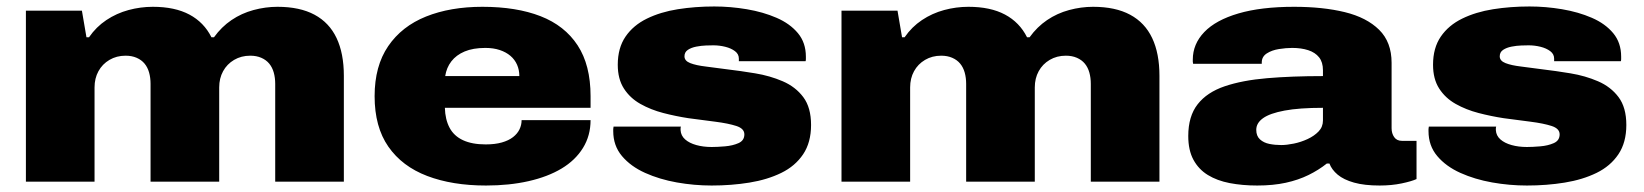

<svg xmlns="http://www.w3.org/2000/svg" viewBox="-20 -561 5077 593"><path d="M60 0V-528H233L247 -446H255Q277 -478 308.5 -499Q340 -520 377 -530Q414 -540 452 -540Q520 -540 565 -516Q610 -492 633 -446H641Q664 -478 695 -499Q726 -520 763 -530Q800 -540 837 -540Q906 -540 951.5 -515.5Q997 -491 1019.5 -443.5Q1042 -396 1042 -327V0H830V-302Q830 -321 825.5 -337Q821 -353 811.5 -364.5Q802 -376 787 -382.5Q772 -389 753 -389Q725 -389 703 -376Q681 -363 669 -341Q657 -319 657 -291V0H445V-302Q445 -321 440.5 -337Q436 -353 426.5 -364.5Q417 -376 402 -382.5Q387 -389 368 -389Q340 -389 318 -376Q296 -363 284 -341Q272 -319 272 -291V0Z M1481 12Q1377 12 1299.5 -17.5Q1222 -47 1179.5 -108Q1137 -169 1137 -264Q1137 -357 1179 -418.5Q1221 -480 1296 -510Q1371 -540 1470 -540Q1575 -540 1649.5 -511Q1724 -482 1764 -421Q1804 -360 1804 -264V-228H1354Q1355 -192 1368.5 -166.5Q1382 -141 1410 -128Q1438 -115 1480 -115Q1509 -115 1530 -121Q1551 -127 1564.5 -137.5Q1578 -148 1584.5 -161.5Q1591 -175 1591 -190H1804Q1804 -142 1780.5 -104Q1757 -66 1714.5 -40.5Q1672 -15 1612.5 -1.5Q1553 12 1481 12ZM1355 -326H1584Q1584 -345 1577 -361Q1570 -377 1556.5 -388.5Q1543 -400 1523.5 -406.5Q1504 -413 1479 -413Q1441 -413 1415 -402Q1389 -391 1374 -371.5Q1359 -352 1355 -326Z M2178 12Q2124 12 2070.5 2.5Q2017 -7 1972.5 -27Q1928 -47 1901 -79Q1874 -111 1874 -156Q1874 -159 1874 -162.5Q1874 -166 1875 -170H2083Q2082 -167 2082 -164Q2082 -161 2082 -159Q2083 -142 2096 -130.5Q2109 -119 2130.5 -113Q2152 -107 2178 -107Q2195 -107 2219 -109Q2243 -111 2261 -119Q2279 -127 2279 -146Q2279 -164 2254 -172Q2229 -180 2190 -185Q2151 -190 2106 -196Q2067 -202 2028.5 -212Q1990 -222 1958 -240Q1926 -258 1907 -287.5Q1888 -317 1888 -361Q1888 -413 1912 -448Q1936 -483 1978 -503.5Q2020 -524 2073.5 -532.5Q2127 -541 2186 -541Q2236 -541 2286.5 -532.5Q2337 -524 2378.5 -506Q2420 -488 2444.5 -458.5Q2469 -429 2469 -386Q2469 -383 2469 -378.5Q2469 -374 2468 -372H2262V-380Q2262 -394 2250 -403Q2238 -412 2220 -416.5Q2202 -421 2183 -421Q2175 -421 2160.5 -420.5Q2146 -420 2130.5 -417Q2115 -414 2104.5 -407Q2094 -400 2094 -387Q2094 -373 2112 -366Q2130 -359 2160 -355.5Q2190 -352 2225 -347Q2267 -342 2312.5 -334.5Q2358 -327 2397.5 -310Q2437 -293 2461 -261Q2485 -229 2485 -175Q2485 -121 2460.5 -84.5Q2436 -48 2393 -27Q2350 -6 2294.5 3Q2239 12 2178 12Z M2579 0V-528H2752L2766 -446H2774Q2796 -478 2827.5 -499Q2859 -520 2896 -530Q2933 -540 2971 -540Q3039 -540 3084 -516Q3129 -492 3152 -446H3160Q3183 -478 3214 -499Q3245 -520 3282 -530Q3319 -540 3356 -540Q3425 -540 3470.5 -515.5Q3516 -491 3538.5 -443.5Q3561 -396 3561 -327V0H3349V-302Q3349 -321 3344.5 -337Q3340 -353 3330.5 -364.5Q3321 -376 3306 -382.5Q3291 -389 3272 -389Q3244 -389 3222 -376Q3200 -363 3188 -341Q3176 -319 3176 -291V0H2964V-302Q2964 -321 2959.5 -337Q2955 -353 2945.5 -364.5Q2936 -376 2921 -382.5Q2906 -389 2887 -389Q2859 -389 2837 -376Q2815 -363 2803 -341Q2791 -319 2791 -291V0Z M3863 12Q3817 12 3778 4.5Q3739 -3 3710.5 -20.5Q3682 -38 3666 -67.5Q3650 -97 3650 -141Q3650 -202 3679 -239Q3708 -276 3762.5 -294.5Q3817 -313 3893.5 -319.5Q3970 -326 4066 -326V-344Q4066 -369 4054 -384Q4042 -399 4020.5 -406Q3999 -413 3971 -413Q3952 -413 3930 -409.5Q3908 -406 3892.5 -396Q3877 -386 3877 -368V-364H3665Q3664 -368 3664 -370.5Q3664 -373 3664 -377Q3664 -425 3699.5 -462Q3735 -499 3805 -519.5Q3875 -540 3977 -540Q4066 -540 4133.5 -523.5Q4201 -507 4239.5 -469Q4278 -431 4278 -367V-165Q4278 -149 4286 -137.5Q4294 -126 4310 -126H4355V-8Q4340 -1 4309 5.5Q4278 12 4241 12Q4194 12 4162 3Q4130 -6 4111.5 -21.5Q4093 -37 4086 -56H4078Q4053 -36 4021.5 -20.5Q3990 -5 3951 3.5Q3912 12 3863 12ZM3937 -113Q3954 -113 3976 -117.5Q3998 -122 4018.5 -131.5Q4039 -141 4052.5 -155Q4066 -169 4066 -189V-228Q3993 -228 3947.5 -219.5Q3902 -211 3881 -196Q3860 -181 3860 -160Q3860 -141 3871.5 -130.5Q3883 -120 3900.5 -116.5Q3918 -113 3937 -113Z M4696 12Q4642 12 4588.5 2.5Q4535 -7 4490.5 -27Q4446 -47 4419 -79Q4392 -111 4392 -156Q4392 -159 4392 -162.5Q4392 -166 4393 -170H4601Q4600 -167 4600 -164Q4600 -161 4600 -159Q4601 -142 4614 -130.5Q4627 -119 4648.5 -113Q4670 -107 4696 -107Q4713 -107 4737 -109Q4761 -111 4779 -119Q4797 -127 4797 -146Q4797 -164 4772 -172Q4747 -180 4708 -185Q4669 -190 4624 -196Q4585 -202 4546.5 -212Q4508 -222 4476 -240Q4444 -258 4425 -287.5Q4406 -317 4406 -361Q4406 -413 4430 -448Q4454 -483 4496 -503.5Q4538 -524 4591.5 -532.5Q4645 -541 4704 -541Q4754 -541 4804.5 -532.5Q4855 -524 4896.5 -506Q4938 -488 4962.5 -458.5Q4987 -429 4987 -386Q4987 -383 4987 -378.5Q4987 -374 4986 -372H4780V-380Q4780 -394 4768 -403Q4756 -412 4738 -416.5Q4720 -421 4701 -421Q4693 -421 4678.5 -420.5Q4664 -420 4648.5 -417Q4633 -414 4622.5 -407Q4612 -400 4612 -387Q4612 -373 4630 -366Q4648 -359 4678 -355.5Q4708 -352 4743 -347Q4785 -342 4830.5 -334.5Q4876 -327 4915.5 -310Q4955 -293 4979 -261Q5003 -229 5003 -175Q5003 -121 4978.5 -84.5Q4954 -48 4911 -27Q4868 -6 4812.5 3Q4757 12 4696 12Z"/></svg>

Font: Archivo SemiBold SemiExpanded Black
Style: Regular
Weight: 900
Width: 6
Version: Version 2.001